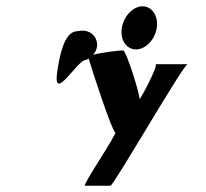

<svg xmlns="http://www.w3.org/2000/svg" viewBox="-20 -776 654 610"><path d="M162 -550C146 -444 226 -585 251 -585C255 -586 259 -588 262 -590C271 -556 337 -356 346 -356C356 -356 240 -186 250 -186H331C341 -186 563 -572 576 -572H474C486 -572 421 -450 423 -462C425 -475 381 -616 371 -616C363 -616 305 -610 276 -602C286 -614 292 -630 287 -645C281 -670 255 -684 228 -677C202 -677 178 -656 162 -550ZM367 -687C361 -649 382 -619 412 -619C442 -619 472 -649 478 -687C484 -725 463 -756 433 -756C403 -756 373 -725 367 -687Z"/></svg>

Font: Ampere
Style: CndIta
Weight: 400
Version: Version 1